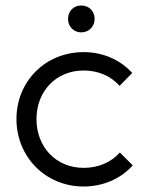

<svg xmlns="http://www.w3.org/2000/svg" viewBox="-20 -670 531 700"><path d="M285 10C355 10 420 -18 464 -67L417 -114C385 -78 338 -58 285 -58C185 -58 113 -133 113 -236C113 -338 185 -413 285 -413C338 -413 384 -393 416 -357L462 -404C419 -452 355 -480 285 -480C146 -480 40 -374 40 -236C40 -98 146 10 285 10ZM228 -601C228 -574 248 -552 276 -552C305 -552 325 -574 325 -601C325 -629 305 -650 276 -650C248 -650 228 -629 228 -601Z"/></svg>

Font: MV Cash Light
Style: Regular
Weight: 300
Designer: Rodrigo Fuenzalida
Foundry: fragTYPE
Version: Version 1.100;Glyphs 3.1.2 (3151)